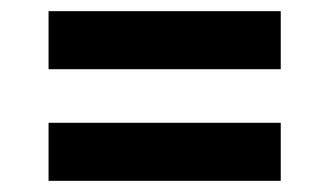

<svg xmlns="http://www.w3.org/2000/svg" viewBox="-20 -509 590 344"><path d="M67 -489H483V-385H67ZM67 -289H483V-185H67Z"/></svg>

Font: Biryani SemiBold
Style: Regular
Weight: 600
Designer: Dan Reynolds and Mathieu Réguer
Foundry: Dan Reynolds and Mathieu Réguer
Version: Version 1.004; ttfautohint (v1.1) -l 5 -r 5 -G 72 -x 0 -D la